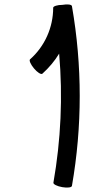

<svg xmlns="http://www.w3.org/2000/svg" viewBox="-20 -835 477 870"><path d="M172 -501C202 -528 228 -559 248 -592C265 -397 256 -201 222 -7C221 0 239 9 262 13C285 17 305 15 306 7C353 -262 353 -538 306 -807C305 -815 285 -817 263 -813C241 -813 221 -807 221 -800C221 -711 183 -625 116 -566C111 -561 119 -543 134 -525C149 -507 166 -496 172 -501Z"/></svg>

Font: Nupuram Expanded Light
Style: Regular
Weight: 300
Width: 7
Designer: Santhosh Thottingal (santhosh.thottingal@gmail.com)
Foundry: SMC
Version: Version 1.000